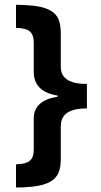

<svg xmlns="http://www.w3.org/2000/svg" viewBox="-20 -707 433 825"><path d="M48.8 98.6V-1Q91.3 -2 108.2 -16.4Q125 -30.8 125 -63V-199.2Q125 -236.8 151.1 -260.3Q177.2 -283.7 227.5 -291.5V-296.4Q127.9 -312 125 -394V-525.4Q125 -557.1 108.2 -571.8Q91.3 -586.4 48.8 -587.4V-686.5Q106.4 -685.5 141.4 -679.9Q176.3 -674.3 199.5 -660.2Q222.7 -646 231.7 -623.5Q240.7 -601.1 241.2 -564.5V-419.9Q241.2 -346.2 353.5 -346.2V-241.2Q297.4 -241.2 269.3 -222.7Q241.2 -204.1 241.2 -162.6V-23.9Q241.2 25.4 223.1 49.8Q205.1 75.2 163.3 86.9Q121.6 98.6 48.8 98.6Z"/></svg>

Font: Khula Bold
Style: Regular
Weight: 700
Designer: Erin McLaughlin, Steve Matteson
Version: Version 1.000;PS 1.0;hotconv 1.0.72;makeotf.lib2.5.5900